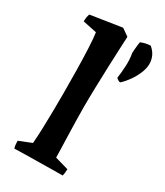

<svg xmlns="http://www.w3.org/2000/svg" viewBox="-181 -786 741 864"><g transform="rotate(30 189.5 -354.0)"><path d="M43 4Q40 -5 39 -14.5Q38 -24 38 -34L103 -60Q106 -96 107.5 -142.5Q109 -189 109.5 -237Q110 -285 110 -324Q110 -382 109 -444Q108 -506 105.5 -557Q103 -608 99 -633L27 -648Q27 -669 33 -687L195 -712L232 -686Q231 -665 229 -622Q227 -579 225 -524.5Q223 -470 221.5 -414Q220 -358 220 -311Q220 -280 221 -242Q222 -204 223 -166.5Q224 -129 225 -99Q226 -69 226 -55L296 -35Q296 -27 295 -17.5Q294 -8 292 0Q271 0 238.5 0.5Q206 1 169 1.5Q132 2 98.5 2.5Q65 3 43 4ZM287 -634Q287 -638 288 -651Q289 -664 290.5 -677Q292 -690 293 -693Q305 -698 318 -701Q331 -704 343 -704Q362 -688 370.5 -669Q379 -650 379 -629Q379 -607 368 -580.5Q357 -554 340 -530.5Q323 -507 306 -492Q301 -492 293 -497Q285 -502 285 -505Q289 -530 291 -567Q293 -604 287 -634Z"/></g></svg>

Font: Labrada SemiBold
Style: Regular
Weight: 600
Designer: Mercedes Jáuregui
Foundry: Omnibus-Type Team
Version: Version 1.000; ttfautohint (v1.8.4.7-5d5b)